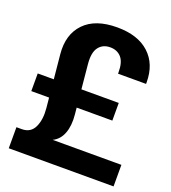

<svg xmlns="http://www.w3.org/2000/svg" viewBox="-132 -819 817 918"><g transform="rotate(20 276.0 -360.5)"><path d="M550.8 0V-109.6H201.2Q235.4 -126.2 250.1 -165.2Q264.9 -204.1 259.5 -259.5L235.8 -507.3Q230.2 -565.4 250.9 -592.5Q271.5 -619.6 309.1 -619.6Q344.5 -619.6 365.6 -596.1Q386.7 -572.5 386.7 -521.5V-513.7H529.3V-521.5Q529.3 -614.3 471.4 -667.5Q413.6 -720.7 308.1 -720.7Q197 -720.7 141.5 -662.8Q85.9 -605 95.2 -507.3L120.8 -242.9Q126.5 -184.8 108.2 -146Q89.8 -107.2 44.9 -107.2H17.6V0ZM437.7 -293.7V-383.5H25.4V-293.7Z"/></g></svg>

Font: Roboto Flex
Style: Regular
Weight: 400
Designer: Berlow after Robertson
Foundry: Google
Version: Version 3.200;gftools[0.9.32]